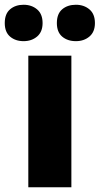

<svg xmlns="http://www.w3.org/2000/svg" viewBox="-58 -787 419 807"><path d="M242 0H61V-553H242ZM-38 -690Q-38 -729 -15.5 -748Q7 -767 41 -767Q75 -767 98 -747.5Q121 -728 121 -690Q121 -653 98 -633.5Q75 -614 41 -614Q7 -614 -15.5 -633Q-38 -652 -38 -690ZM181 -690Q181 -729 203.5 -748Q226 -767 261 -767Q295 -767 318 -747.5Q341 -728 341 -690Q341 -653 318 -633.5Q295 -614 261 -614Q226 -614 203.5 -633Q181 -652 181 -690Z"/></svg>

Font: Noto Sans Myanmar SemiCondensed Black
Style: Regular
Weight: 900
Width: 4
Designer: Monotype Design Team
Foundry: Monotype Imaging Inc.
Version: Version 2.107; ttfautohint (v1.8.4.7-5d5b)